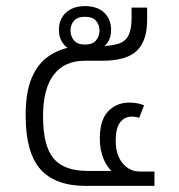

<svg xmlns="http://www.w3.org/2000/svg" viewBox="-20 -609 586 629"><path d="M261 0Q161 0 112.5 -54.5Q64 -109 64 -231Q64 -307 84 -354Q104 -401 139.5 -425Q175 -449 219 -456L221 -444Q202 -447 187.5 -465.5Q173 -484 173 -511Q173 -547 196.5 -568Q220 -589 258 -589Q299 -589 321.5 -567.5Q344 -546 344 -511Q344 -486 332.5 -469.5Q321 -453 303 -445L299 -457Q343 -458 367 -465.5Q391 -473 401 -493Q411 -513 411 -549V-584H462V-543Q462 -475 428 -442.5Q394 -410 315 -410H258Q191 -410 156 -364Q121 -318 121 -228Q121 -131 155.5 -90Q190 -49 267 -49H372L363 -32Q334 -55 320.5 -85.5Q307 -116 307 -155Q307 -216 334.5 -244.5Q362 -273 404 -273Q417 -273 430 -270.5Q443 -268 452 -264L436 -223Q431 -225 424 -226Q417 -227 412 -227Q388 -227 373.5 -208Q359 -189 359 -148Q359 -102 381.5 -74.5Q404 -47 439 -47H486V0ZM258 -463Q283 -463 294.5 -476.5Q306 -490 306 -509Q306 -528 294.5 -541Q283 -554 258 -554Q234 -554 222.5 -541Q211 -528 211 -509Q211 -490 222.5 -476.5Q234 -463 258 -463Z"/></svg>

Font: Noto Sans Thai Light
Style: Regular
Weight: 300
Designer: Monotype Design Team
Foundry: Monotype Imaging Inc.
Version: Version 2.001